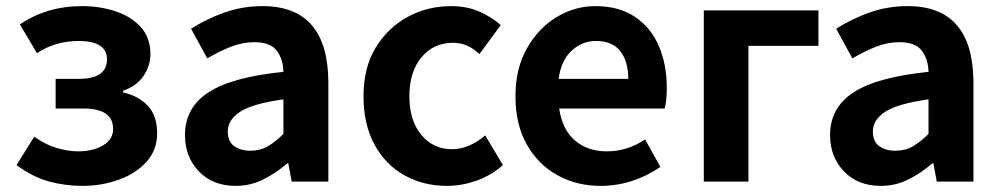

<svg xmlns="http://www.w3.org/2000/svg" viewBox="-20 -594 3275 628"><path d="M250 14Q193 14 140 -0.5Q87 -15 34 -54L92 -147Q128 -121 165.5 -110Q203 -99 236 -99Q284 -99 317 -118.5Q350 -138 350 -172Q350 -241 248 -239H162V-336H237Q330 -336 330 -400Q330 -459 239 -460Q160 -460 101 -420L45 -514Q133 -574 248 -574Q307 -574 358 -557Q409 -540 440.5 -505.5Q472 -471 472 -416Q472 -380 450 -346.5Q428 -313 382 -297V-292Q434 -280 464 -247.5Q494 -215 494 -158Q494 -103 459 -64.5Q424 -26 368 -6Q312 14 250 14Z M751 14Q676 14 630.5 -33.5Q585 -81 585 -152Q585 -242 662 -292Q739 -342 907 -359Q906 -401 885 -428.5Q864 -456 812 -456Q773 -456 735 -441Q697 -426 658 -403L605 -500Q655 -532 714 -553Q773 -574 839 -574Q1052 -574 1054 -327V0H934L923 -60H920Q883 -28 841 -7Q799 14 751 14ZM799 -101Q831 -101 856 -115.5Q881 -130 907 -156V-269Q806 -255 765.5 -228.5Q725 -202 725 -164Q725 -131 746 -116Q767 -101 799 -101Z M1442 14Q1365 14 1303 -20.5Q1241 -55 1205 -121Q1169 -187 1169 -279Q1169 -373 1209 -438.5Q1249 -504 1314 -539Q1379 -574 1455 -574Q1507 -574 1547 -556.5Q1587 -539 1618 -512L1548 -417Q1510 -454 1462 -454Q1398 -454 1358.5 -406.5Q1319 -359 1319 -279Q1319 -200 1358 -153Q1397 -106 1458 -106Q1488 -106 1516 -118.5Q1544 -131 1567 -151L1625 -54Q1585 -19 1537 -2.5Q1489 14 1442 14Z M1944 14Q1866 14 1803 -21Q1740 -56 1703 -121.5Q1666 -187 1666 -279Q1666 -370 1703.5 -436Q1741 -502 1800.5 -538Q1860 -574 1927 -574Q2004 -574 2056 -539.5Q2108 -505 2134.5 -444.5Q2161 -384 2161 -306Q2161 -286 2159 -267.5Q2157 -249 2154 -239H1809Q1819 -170 1860.5 -134.5Q1902 -99 1964 -99Q2033 -99 2090 -138L2140 -48Q2049 14 1944 14ZM1807 -336H2035Q2035 -393 2009 -426.5Q1983 -460 1929 -460Q1885 -460 1850.5 -429Q1816 -398 1807 -336Z M2282 0V-560H2657V-444H2428V0Z M2861 14Q2786 14 2740.5 -33.5Q2695 -81 2695 -152Q2695 -242 2772 -292Q2849 -342 3017 -359Q3016 -401 2995 -428.5Q2974 -456 2922 -456Q2883 -456 2845 -441Q2807 -426 2768 -403L2715 -500Q2765 -532 2824 -553Q2883 -574 2949 -574Q3162 -574 3164 -327V0H3044L3033 -60H3030Q2993 -28 2951 -7Q2909 14 2861 14ZM2909 -101Q2941 -101 2966 -115.5Q2991 -130 3017 -156V-269Q2916 -255 2875.5 -228.5Q2835 -202 2835 -164Q2835 -131 2856 -116Q2877 -101 2909 -101Z"/></svg>

Font: Source Han Sans CN Bold
Style: Bold
Weight: 700
Designer: Ryoko NISHIZUKA 西塚涼子 (kana & ideographs); Paul D. Hunt (Latin, Greek & Cyrillic); Wenlong ZHANG 张文龙 (bopomofo); Sandoll 
Foundry: Adobe Systems Incorporated
Version: Version 1.00;May 30, 2023;FontCreator 11.5.0.2422 32-bit